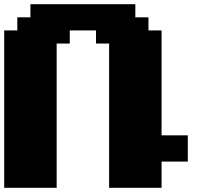

<svg xmlns="http://www.w3.org/2000/svg" viewBox="-20 -895 1040 915"><path d="M500 0H750V-125H875V-250H750V-750H687.5V-812.5H625V-875H125V-812.5H62.5V-750H0V0H250V-687.5H312.5V-750H437.5V-687.5H500Z"/></svg>

Font: Faithful 32x
Style: Bold
Weight: 400
Foundry: Faithful Resource Pack
Version: Version 1.0; January 27, 2023